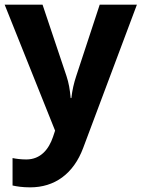

<svg xmlns="http://www.w3.org/2000/svg" viewBox="-20 -566 609 826"><path d="M0 -546 217 -4 208 23C190 76 155 120 93 120C70 120 48 117 34 114V232C52 236 76 240 110 240C214 240 296 183 338 70L569 -546H409L308 -239C298 -209 291 -179 287 -144H284C281 -179 276 -209 266 -239L163 -546Z"/></svg>

Font: Noto Sans Arabic UI
Style: Bold
Weight: 700
Designer: Monotype Design Team, Nadine Chahine and Nizar Qandah
Foundry: Monotype Imaging Inc.
Version: Version 2.010